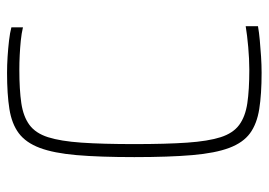

<svg xmlns="http://www.w3.org/2000/svg" viewBox="-126 -610 744 531"><g transform="rotate(-90 245.5 -344.0)"><path d="M310 8Q251 8 210 1.5Q169 -5 143 -24Q117 -43 102.5 -81.5Q88 -120 82.5 -184Q77 -248 77 -344Q77 -440 82.5 -503.5Q88 -567 102.5 -605.5Q117 -644 143 -663.5Q169 -683 210 -689.5Q251 -696 310 -696Q332 -696 355 -694.5Q378 -693 399.5 -690.5Q421 -688 436 -684V-652Q419 -656 399 -658Q379 -660 358.5 -661Q338 -662 319 -662Q263 -662 226 -656.5Q189 -651 166 -634Q143 -617 132 -582.5Q121 -548 117 -490Q113 -432 113 -344Q113 -256 117 -198Q121 -140 132 -105.5Q143 -71 166 -54Q189 -37 226 -31.5Q263 -26 319 -26Q348 -26 381.5 -29Q415 -32 439 -36V-2Q422 1 400 3Q378 5 355 6.5Q332 8 310 8Z"/></g></svg>

Font: Saira Thin SemiCondensed
Style: Regular
Weight: 100
Width: 4
Version: Version 1.101